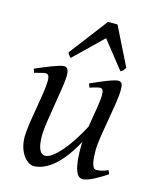

<svg xmlns="http://www.w3.org/2000/svg" viewBox="-110 -781 718 877"><g transform="rotate(15 249.5 -342.0)"><path d="M132 20C182 20 251 -16 320 -145C319 -142 319 -129 319 -112C319 -64 324 20 363 20C394 20 447 -14 476 -33L469 -51C454 -44 435 -37 413 -37C393 -37 388 -79 388 -124C388 -187 428 -354 428 -416C428 -444 425 -457 406 -457C381 -457 280 -410 280 -410L287 -392C291 -394 325 -404 333 -404C347 -404 351 -397 351 -371C351 -338 331 -237 329 -219C275 -114 208 -39 172 -39C138 -39 134 -91 134 -128C134 -186 173 -366 173 -416C173 -451 163 -457 149 -457C126 -457 33 -416 19 -410L25 -392C33 -394 69 -404 75 -404C89 -404 95 -398 95 -371C95 -313 59 -163 59 -100C59 -21 104 20 132 20ZM169 -501 302 -630 404 -501C415 -505 417 -510 426 -523L336 -704H291L153 -523C157 -514 161 -507 169 -501Z"/></g></svg>

Font: Temporarium
Style: Italic
Weight: 400
Italic angle: -7°
Version: Version 1.1